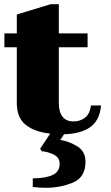

<svg xmlns="http://www.w3.org/2000/svg" viewBox="-20 -629 527 914"><path d="M285 10 267 37Q310 44 348.5 68Q387 92 387 141Q387 215 327.5 240Q268 265 197 265Q165 265 136 261V220Q195 220 229.5 204.5Q264 189 264 151Q264 121 236 107Q208 93 179 91L171 79L219 7Q144 -1 102 -35Q60 -69 60 -139V-404H1V-470H60V-560L221 -609H260V-470H397V-404H260V-139Q260 -96 277.5 -73.5Q295 -51 330 -51Q362 -51 385 -69Q408 -87 413 -127H461Q455 -57 410.5 -24.5Q366 8 285 10Z"/></svg>

Font: Taviraj Black
Style: Regular
Weight: 900
Designer: Katatrad Team
Foundry: CadsonDemak
Version: Version 1.030